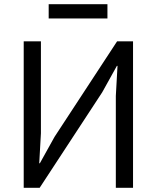

<svg xmlns="http://www.w3.org/2000/svg" viewBox="-20 -895 747 915"><path d="M212 -807V-875H492V-807ZM93 0V-698H175V-260L167 -117H170L240 -243L538 -698H614V0H532V-438L540 -581H537L467 -455L169 0Z"/></svg>

Font: Aneliza
Style: Regular
Weight: 400
Designer: Mike Abbink, Paul van der Laan, Pieter van Rosmalen
Foundry: Bold Monday
Version: Version 3.0